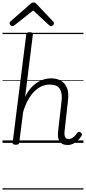

<svg xmlns="http://www.w3.org/2000/svg" viewBox="-20 -1149 691 1544"><path d="M523 17Q500 17 483.5 9Q467 1 458 -14Q449 -29 446.5 -50.5Q444 -72 448 -101L475 -335Q483 -399 461 -434Q439 -469 381 -469Q351 -469 321 -457.5Q291 -446 262.5 -420Q234 -394 209 -351.5Q184 -309 166 -248L135 -4Q134 6 127.5 10.5Q121 15 107 15Q94 15 87 10.5Q80 6 82 -5L191 -871Q192 -881 198.5 -885.5Q205 -890 218 -890Q233 -890 239.5 -885Q246 -880 244 -869L182 -370Q203 -413 228.5 -441.5Q254 -470 281.5 -487Q309 -504 337 -511.5Q365 -519 390 -519Q437 -519 470.5 -499.5Q504 -480 519.5 -439.5Q535 -399 526 -334L500 -101Q497 -79 499 -63.5Q501 -48 509 -39.5Q517 -31 532 -31Q545 -31 557 -37.5Q569 -44 580.5 -55Q592 -66 601 -81Q607 -87 613.5 -88.5Q620 -90 629 -83Q637 -78 638.5 -71Q640 -64 635 -56Q624 -37 606.5 -20Q589 -3 568 7Q547 17 523 17ZM79 -939Q71 -939 64 -946.5Q57 -954 57 -962Q57 -966 58.5 -969.5Q60 -973 63 -976L223 -1116Q230 -1123 236 -1126Q242 -1129 251 -1129Q259 -1129 264.5 -1125.5Q270 -1122 275 -1116L408 -975Q412 -971 413 -967.5Q414 -964 414 -961Q414 -952 406 -945.5Q398 -939 391 -939Q385 -939 381 -941.5Q377 -944 373 -948L247 -1065L98 -947Q92 -943 88 -941Q84 -939 79 -939ZM0 365H651V375H0ZM0 -20H651V0H0ZM0 -505H651V-500H0ZM0 -885H651V-875H0Z"/></svg>

Font: Playwrite GB J Guides
Style: Italic
Weight: 400
Italic angle: -7.01216°
Designer: Veronika Burian, José Scaglione
Foundry: TypeTogether
Version: Version 1.003